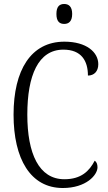

<svg xmlns="http://www.w3.org/2000/svg" viewBox="-20 -933 541 963"><path d="M302 -813C324 -813 342 -825 342 -863C342 -901 324 -913 302 -913C279 -913 263 -901 263 -863C263 -825 279 -813 302 -813ZM295 10C412 10 469 -55 469 -94C469 -110 464 -121 455 -127C428 -75 387 -34 303 -34C175 -34 117 -163 117 -358C117 -555 172 -684 298 -684C389 -684 421 -627 421 -554C452 -554 473 -575 473 -611C473 -671 414 -724 303 -724C135 -724 48 -581 48 -358C48 -136 133 10 295 10Z"/></svg>

Font: Noto Serif Thai Condensed Light
Style: Regular
Weight: 300
Width: 3
Designer: Monotype Design Team
Foundry: Monotype Imaging Inc.
Version: Version 2.002